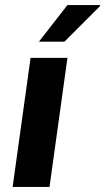

<svg xmlns="http://www.w3.org/2000/svg" viewBox="-20 -740 416 760"><path d="M247 -511 176 0H30L101 -511ZM376 -720V-716L235 -575H134L247 -720Z"/></svg>

Font: Chivo
Style: Bold Italic
Weight: 700
Italic angle: -8.05°
Designer: Hector Gatti
Foundry: Omnibus-Type
Version: Version 1.007